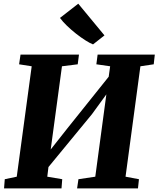

<svg xmlns="http://www.w3.org/2000/svg" viewBox="-20 -1046 880 1066"><path d="M2.5 0 6.5 -51 73 -65 156 -678 86 -689 94 -743H418.5L411.5 -689L324 -678L261.5 -216L353 -332L583.5 -620L591.5 -678L515 -689L522 -743H839.5L833.5 -689L759.5 -678L677 -65L751.5 -51L746 0H408L415.5 -51L509 -65L570.5 -522L490.5 -412L249 -118.5L242.5 -65L325.5 -51L321.5 0ZM496.5 -799.5Q479.5 -806 454.2 -822Q429 -838 402 -859.2Q375 -880.5 351.2 -903.5Q327.5 -926.5 313 -946.5L414.5 -1025.5L560 -849.5Z"/></svg>

Font: Merriweather Black
Style: Italic
Weight: 900
Italic angle: -7.8°
Designer: Eben Sorkin
Foundry: Eben Sorkin
Version: Version 2.200;gftools[0.9.31]